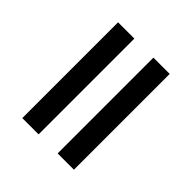

<svg xmlns="http://www.w3.org/2000/svg" viewBox="-30 -577 584 584"><g transform="rotate(-45 262.0 -285.0)"><path d="M56 -396H468V-326H56ZM56 -244H468V-174H56Z"/></g></svg>

Font: Niramit
Style: Regular
Weight: 400
Version: Version 1.000; ttfautohint (v1.6)